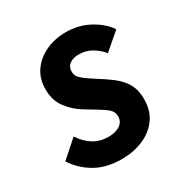

<svg xmlns="http://www.w3.org/2000/svg" viewBox="-156 -795 912 939"><g transform="rotate(-30 300.0 -325.5)"><path d="M268 12Q179 12 117.5 -25Q56 -62 22 -117L118 -202Q145 -160 182 -137.5Q219 -115 264 -115Q292 -115 312.5 -122.5Q333 -130 344.5 -144Q356 -158 356 -178Q356 -205 336 -222Q316 -239 282 -259L224 -294Q179 -321 146.5 -364Q114 -407 114 -470Q114 -530 144.5 -573Q175 -616 226 -639.5Q277 -663 340 -663Q410 -663 469 -631.5Q528 -600 561 -552L467 -471Q445 -498 413 -517.5Q381 -537 340 -537Q320 -537 303.5 -531Q287 -525 277.5 -512.5Q268 -500 268 -481Q268 -458 284.5 -442Q301 -426 326 -410L395 -365Q427 -344 452.5 -320.5Q478 -297 493 -265.5Q508 -234 508 -189Q508 -123 475.5 -78.5Q443 -34 388.5 -11Q334 12 268 12Z"/></g></svg>

Font: Source Code Pro ExtraBold
Style: Italic
Weight: 800
Italic angle: -11°
Monospace: yes
Designer: Paul D. Hunt, Teo Tuominen
Foundry: Adobe Systems Incorporated
Version: Version 1.016;hotconv 1.0.116;makeotfexe 2.5.65601